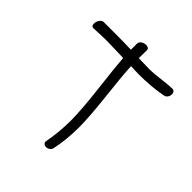

<svg xmlns="http://www.w3.org/2000/svg" viewBox="-206 -873 1001 1001"><g transform="rotate(45 294.5 -373.0)"><path d="M252.9 -671.9V-716.8Q252.9 -729.5 265.1 -737.8Q277.3 -746.1 292 -746.1Q301.8 -746.1 307.9 -741.5Q314 -736.8 314 -728Q313 -708 313 -669.9Q366.7 -668 396 -668Q421.9 -668 472.7 -674.6Q523.4 -681.2 548.8 -681.2Q558.6 -681.2 563.7 -675Q568.8 -668.9 568.8 -659.2Q568.8 -647.5 562 -637.2Q555.2 -627 543 -625Q467.3 -609.9 371.1 -609.9Q361.3 -609.9 342 -610.8Q322.8 -611.8 314 -611.8Q316.4 -551.8 332.3 -411.4Q348.1 -271 348.1 -194.8Q348.1 -103.5 331.1 -24.9Q329.1 -13.7 319.3 -6.8Q309.6 0 297.9 0Q289.1 0 283 -5.4Q276.9 -10.7 276.9 -20Q293 -105 293 -188Q293 -267.6 275.6 -414.1Q258.3 -560.5 254.9 -612.8Q244.6 -612.8 199.2 -614.5Q153.8 -616.2 128.9 -616.2Q95.7 -616.2 36.1 -612.8Q20 -612.8 20 -631.8Q20 -646.5 29.3 -660.2Q38.6 -673.8 50.8 -673.8H128.9Q209 -673.8 252.9 -671.9Z"/></g></svg>

Font: Zhizn
Style: Regular
Weight: 400
Designer: Peter Zharnov
Foundry: Peter Zharnov
Version: Version 1.000